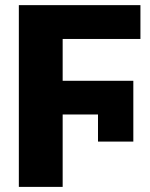

<svg xmlns="http://www.w3.org/2000/svg" viewBox="-20 -731 587 751"><path d="M501.5 -177.2H363.3V-283.2H225.1V0H53.7V-710.9H529.3V-578.6H225.1V-415H501.5Z"/></svg>

Font: Roboto Black
Style: Regular
Weight: 900
Designer: Google
Version: Version 2.134; 2016